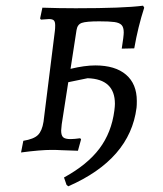

<svg xmlns="http://www.w3.org/2000/svg" viewBox="-20 -527 572 675"><path d="M461 -172Q461 -156 460 -148Q437 33 220 128L214 123L205 97Q287 52 329.5 -4.5Q372 -61 382 -138Q384 -154 384 -162Q384 -249 288 -252L220 -238L197 -90Q195 -72 195 -68Q195 -51 202 -44.5Q209 -38 228 -38Q241 -38 262 -41L265 -37L254 3L196 1Q181 0 161 0Q122 0 54 9L62 -32Q99 -38 113.5 -52.5Q128 -67 133 -99L173 -419Q174 -427 174 -438Q174 -451 169 -455.5Q164 -460 152 -460Q150 -460 124 -458L121 -462L129 -500Q187 -498 246 -498Q415 -498 483 -507L487 -500Q465 -432 452 -357L408 -356Q415 -400 415 -413Q415 -431 407.5 -439Q400 -447 382.5 -449.5Q365 -452 329 -452Q283 -452 267.5 -446.5Q252 -441 249 -421L228 -285Q278 -297 315 -297Q385 -297 423 -264.5Q461 -232 461 -172Z"/></svg>

Font: Alegreya SC
Style: Italic
Weight: 400
Italic angle: -7°
Designer: Juan Pablo del Peral
Foundry: Huerta Tipografica
Version: Version 2.007; ttfautohint (v1.6)